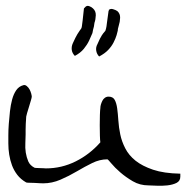

<svg xmlns="http://www.w3.org/2000/svg" viewBox="-20 -617 640 640"><path d="M337.9 -85.9Q312.5 -85.9 287.6 -73.7Q262.7 -61.5 236.3 -45.9Q210 -30.3 181.6 -18.1Q153.3 -5.9 124 -5.9Q120.1 -5.9 112.3 -6.3Q104.5 -6.8 95.2 -7.3Q85.9 -7.8 78.1 -7.8Q70.3 -7.8 67.4 -8.8Q48.8 -19.5 37.6 -34.2Q26.4 -48.8 20 -65.9Q13.7 -83 10.7 -101.6Q7.8 -120.1 7.8 -138.7V-166Q7.8 -183.6 9.3 -204.1Q10.7 -224.6 13.2 -246.1Q15.6 -267.6 20.5 -285.6Q25.4 -303.7 34.2 -316.4Q43 -329.1 57.6 -333Q63.5 -335 69.3 -330.1Q75.2 -325.2 78.6 -318.8Q82 -312.5 84 -305.2Q85.9 -297.9 85.9 -294.9Q85.9 -292 83 -282.2Q80.1 -272.5 76.7 -261.2Q73.2 -250 70.3 -240.2Q67.4 -230.5 67.4 -228.5Q67.4 -227.5 66.9 -220.2Q66.4 -212.9 65.9 -204.1Q65.4 -195.3 65.4 -185.1Q65.4 -174.8 65.4 -168.9Q65.4 -156.2 64.5 -140.1Q63.5 -124 65.9 -108.4Q68.4 -92.8 74.2 -79.1Q80.1 -65.4 95.7 -57.6Q96.7 -57.6 102.1 -57.1Q107.4 -56.6 113.8 -56.6Q120.1 -56.6 125.5 -56.2Q130.9 -55.7 132.8 -55.7Q185.5 -55.7 232.4 -79.1Q279.3 -102.5 314.5 -142.6Q313.5 -148.4 313 -165Q312.5 -181.6 312.5 -199.7Q312.5 -217.8 313 -233.9Q313.5 -250 314.5 -256.8Q314.5 -262.7 316.4 -269Q318.4 -275.4 321.3 -281.2Q324.2 -287.1 329.6 -291Q335 -294.9 341.8 -294.9Q356.4 -294.9 362.3 -284.2Q368.2 -273.4 370.6 -255.9Q373 -238.3 374.5 -215.3Q376 -192.4 380.9 -168.9Q385.7 -145.5 397.5 -122.6Q409.2 -99.6 431.6 -81.5Q454.1 -63.5 490.2 -51.3Q526.4 -39.1 581.1 -38.1Q581.1 -36.1 581.1 -33.2Q581.1 -30.3 581.1 -28.3Q581.1 -13.7 568.4 -7.3Q555.7 -1 537.6 1Q519.5 2.9 502 2Q484.4 1 475.6 1Q446.3 1 422.9 -12.7Q399.4 -26.4 380.9 -42.5Q362.3 -58.6 351.1 -72.3Q339.8 -85.9 337.9 -85.9ZM229.5 -430.7Q220.7 -439.5 219.2 -450.7Q217.8 -461.9 222.7 -472.7Q232.4 -494.1 237.8 -502.9Q243.2 -511.7 246.1 -515.6Q249 -519.5 250.5 -521.5Q252 -523.4 252.9 -529.3Q253.9 -535.2 255.4 -548.3Q256.8 -561.5 259.8 -588.9Q259.8 -588.9 260.7 -589.8L262.7 -591.8Q268.6 -599.6 276.9 -596.7Q285.2 -593.8 290 -588.9Q299.8 -580.1 299.3 -565.9Q298.8 -551.8 294.9 -541Q293 -531.2 293 -528.3Q290 -518.6 288.1 -506.8Q283.2 -495.1 276.9 -481.4Q270.5 -467.8 259.3 -454.1Q248 -440.4 229.5 -430.7ZM310.5 -428.7Q302.7 -436.5 300.8 -447.8Q298.8 -459 304.7 -469.7Q313.5 -490.2 319.3 -499Q325.2 -507.8 328.1 -510.7Q331.1 -513.7 331.5 -515.1Q332 -516.6 333.5 -522Q335 -527.3 336.4 -540.5Q337.9 -553.7 341.8 -580.1Q341.8 -581.1 342.8 -581.1Q342.8 -582 342.8 -584Q348.6 -588.9 356.9 -586.4Q365.2 -584 371.1 -580.1Q380.9 -571.3 380.4 -557.6Q379.9 -543.9 376 -532.2Q373 -522.5 373 -520.5Q373 -518.6 372.6 -515.1Q372.1 -511.7 368.7 -500Q365.2 -488.3 358.4 -475.1Q351.6 -461.9 340.3 -450.2Q329.1 -438.5 310.5 -428.7Z"/></svg>

Font: Swanky and Moo Moo Cyrillic
Style: Regular
Weight: 400
Designer: Kimberly Geswein; Denis Ignatov
Foundry: Kimberly Geswein; Denis Ignatov
Version: Version 1.003 June 27, 2018